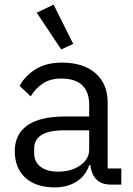

<svg xmlns="http://www.w3.org/2000/svg" viewBox="-20 -799 574 831"><path d="M505 0H460Q428 0 408 -13.5Q388 -27 379 -51Q370 -75 370 -106V-113L401 -84H366Q350 -37 310.5 -12.5Q271 12 217 12Q135 12 89.5 -30Q44 -72 44 -144Q44 -193 68 -226.5Q92 -260 140.5 -277.5Q189 -295 264 -295H366V-346Q366 -401 336 -430Q306 -459 244 -459Q198 -459 166 -438Q134 -417 113 -382L65 -427Q86 -468 132 -498Q178 -528 248 -528Q341 -528 393.5 -482Q446 -436 446 -354V-70H505ZM366 -235H260Q192 -235 160 -215Q128 -195 128 -157V-136Q128 -98 156 -77Q184 -56 230 -56Q270 -56 300.5 -68.5Q331 -81 348.5 -102.5Q366 -124 366 -150ZM245 -585 139 -744 212 -779 297 -609Z"/></svg>

Font: IBM Plex Sans
Style: Regular
Weight: 400
Designer: Mike Abbink, Paul van der Laan, Pieter van Rosmalen
Foundry: Bold Monday
Version: Version 3.201